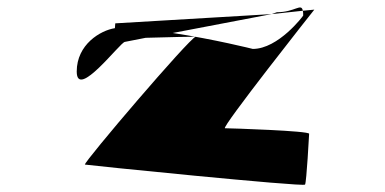

<svg xmlns="http://www.w3.org/2000/svg" viewBox="-20 -815 1039 518"><path d="M187 -622C187 -544 305 -702 317 -702L373 -713C433 -715 501 -716 508 -716C491 -712 207 -379 209 -371C209 -370 800 -310 803 -317C807 -323 814 -453 814 -454C816 -462 601 -469 587 -469C575 -469 823 -783 828 -789L797 -786C798 -783 798 -778 798 -773C798 -772 731 -683 662 -683C662 -683 559 -709 446 -726L713 -777L291 -752L290 -739C251 -733 187 -695 187 -622ZM713 -777 797 -786C793 -808 776 -782 727 -782Z"/></svg>

Font: Ampere
Style: UltExt
Weight: 400
Version: Version 1